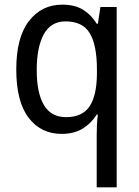

<svg xmlns="http://www.w3.org/2000/svg" viewBox="-20 -566 599 826"><path d="M396 14Q396 -4 397 -27.5Q398 -51 401 -73H396Q373 -36 336 -13Q299 10 245 10Q156 10 103 -59.5Q50 -129 50 -267Q50 -405 104.5 -475.5Q159 -546 248 -546Q302 -546 337.5 -524Q373 -502 396 -464H401L412 -536H482V240H396ZM264 -62Q334 -62 365 -108Q396 -154 397 -247V-267Q397 -371 366.5 -422.5Q336 -474 262 -474Q199 -474 168.5 -418.5Q138 -363 138 -265Q138 -166 169 -114Q200 -62 264 -62Z"/></svg>

Font: Noto Sans Myanmar SemiCondensed
Style: Regular
Weight: 400
Width: 4
Designer: Monotype Design Team
Foundry: Monotype Imaging Inc.
Version: Version 2.107; ttfautohint (v1.8.4.7-5d5b)